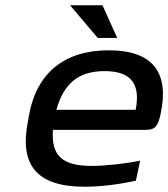

<svg xmlns="http://www.w3.org/2000/svg" viewBox="-20 -700 639 729"><path d="M590 -268C623 -422 563 -509 393 -509C225 -509 117 -424 89 -256L87 -244C52 -75 117 9 302 9C359 9 428 1 496 -14L512 -90C461 -79 379 -70 328 -70C215 -70 174 -110 181 -207H534C570 -207 580 -222 590 -268ZM194 -283C222 -383 278 -430 377 -430C480 -430 514 -379 495 -283ZM246 -680 351 -556H425L369 -680Z"/></svg>

Font: LT Wave
Style: Italic
Weight: 400
Designer: Daniel Lyons
Version: Version 2.5 (Glyphs App)